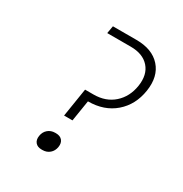

<svg xmlns="http://www.w3.org/2000/svg" viewBox="-171 -858 942 991"><g transform="rotate(30 300.0 -362.5)"><path d="M229 -205 256 -375H306Q379 -375 426.5 -417.5Q474 -460 485 -530Q496 -601 459 -643Q422 -685 349 -685H209L217 -730H357Q452 -730 500.5 -675.5Q549 -621 535 -530Q521 -439 458 -384.5Q395 -330 299 -330L279 -205ZM216 5Q191 5 178.5 -10Q166 -25 170 -50Q174 -75 191.5 -90Q209 -105 234 -105H239Q264 -105 276.5 -90Q289 -75 285 -50Q281 -25 263.5 -10Q246 5 221 5Z"/></g></svg>

Font: JetBrains Mono NL Thin
Style: Italic
Weight: 100
Italic angle: -9°
Monospace: yes
Designer: Philipp Nurullin, Konstantin Bulenkov
Foundry: JetBrains
Version: Version 2.305; ttfautohint (v1.8.4.7-5d5b)